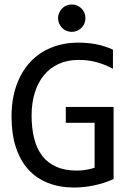

<svg xmlns="http://www.w3.org/2000/svg" viewBox="-20 -840 590 869"><path d="M491.2 -528.8Q455.6 -547.9 418 -558.3Q380.4 -568.8 335.9 -568.8Q285.2 -568.8 245.6 -550.8Q206.1 -532.7 179 -499.8Q151.9 -466.8 137.5 -420.4Q123 -374 123 -317.9Q123 -259.3 134.8 -212.9Q146.5 -166.5 171.4 -134.3Q196.3 -102.1 235.1 -85Q273.9 -67.9 328.1 -67.9Q337.4 -67.9 348.1 -68.8Q358.9 -69.8 369.6 -71.5Q380.4 -73.2 390.4 -75.7Q400.4 -78.1 408.2 -81.1V-284.2H277.8V-356H494.1V-29.8Q474.1 -20.5 451.9 -13.2Q429.7 -5.9 406.5 -1Q383.3 3.9 360.4 6.3Q337.4 8.8 315.9 8.8Q250.5 8.8 198 -11.7Q145.5 -32.2 108.6 -72.5Q71.8 -112.8 52 -172.9Q32.2 -232.9 32.2 -312Q32.2 -390.6 54.2 -452.9Q76.2 -515.1 116 -558.3Q155.8 -601.6 211.7 -624.3Q267.6 -647 335 -647Q377.9 -647 416.7 -639.4Q455.6 -631.8 491.2 -615.2ZM242.7 -757.8Q242.7 -770.5 247.6 -781.7Q252.4 -793 260.7 -801.5Q269 -810.1 280.3 -814.9Q291.5 -819.8 304.7 -819.8Q317.9 -819.8 329.1 -814.9Q340.3 -810.1 348.9 -801.5Q357.4 -793 362.1 -781.7Q366.7 -770.5 366.7 -757.8Q366.7 -745.1 362.1 -733.9Q357.4 -722.7 348.9 -714.1Q340.3 -705.6 329.1 -700.7Q317.9 -695.8 304.7 -695.8Q291.5 -695.8 280.3 -700.7Q269 -705.6 260.7 -714.1Q252.4 -722.7 247.6 -733.9Q242.7 -745.1 242.7 -757.8ZM29.8 -638.2Z"/></svg>

Font: Code New Roman
Style: Regular
Weight: 400
Monospace: yes
Designer: Sam Radian
Foundry: Code New Roman
Version: Version 2.00 November 29, 2014